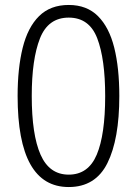

<svg xmlns="http://www.w3.org/2000/svg" viewBox="-20 -745 553 774"><path d="M461 -358Q461 -184 413 -87.5Q365 9 257 9Q51 9 51 -358Q51 -470 71.5 -552.5Q92 -635 137.5 -680Q183 -725 257 -725Q330 -725 375 -680Q420 -635 440.5 -553Q461 -471 461 -358ZM108 -358Q108 -202 143.5 -121.5Q179 -41 257 -41Q336 -41 370 -121.5Q404 -202 404 -358Q404 -507 372 -590.5Q340 -674 257 -674Q174 -674 141 -590Q108 -506 108 -358Z"/></svg>

Font: Noto Sans Myanmar UI SemiCondensed Light
Style: Regular
Weight: 300
Width: 4
Designer: Monotype Design Team
Foundry: Monotype Imaging Inc.
Version: Version 2.103; ttfautohint (v1.8.4.7-5d5b)